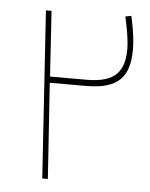

<svg xmlns="http://www.w3.org/2000/svg" viewBox="-47 -643 534 682"><g transform="rotate(5 220.0 -301.5)"><path d="M110 -596H90L129 0H149L126 -341H256C374 -341 410 -390 410 -485C410 -508 407 -545 394 -603L373 -599C384 -548 390 -512 390 -485C390 -407 360 -363 256 -363H125Z"/></g></svg>

Font: IBM Plex Arabic Thin
Style: Regular
Weight: 100
Designer: Mike Abbink, Paul van der Laan, Pieter van Rosmalen, Wael Morcos, Khajak Apelian
Foundry: Bold Monday
Version: Version 1.0